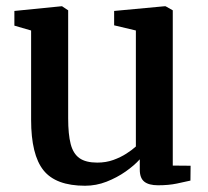

<svg xmlns="http://www.w3.org/2000/svg" viewBox="-20 -583 666 614"><path d="M485.5 9.5Q456 9.5 441.5 -2Q427 -13.5 427 -40.5V-73.5Q409.5 -54 381.8 -34.5Q354 -15 320.8 -2Q287.5 11 252 11Q158.5 11 119 -38.5Q79.5 -88 79.5 -200V-485.5L26 -501V-548L176.5 -563H178.5L198 -550V-204.5Q198 -153.5 206 -122.5Q214 -91.5 234.2 -77.2Q254.5 -63 291 -63Q319 -63 342.5 -71.5Q366 -80 384.2 -91.8Q402.5 -103.5 414.5 -114.5V-485.5L345 -502V-548L506 -563H509.5L532.5 -550V-53.5L589.5 -53L589 -5.5Q571.5 -1.5 545.5 4Q519.5 9.5 485.5 9.5Z"/></svg>

Font: Merriweather 28pt SemiBold
Style: Regular
Weight: 600
Version: Version 2.100